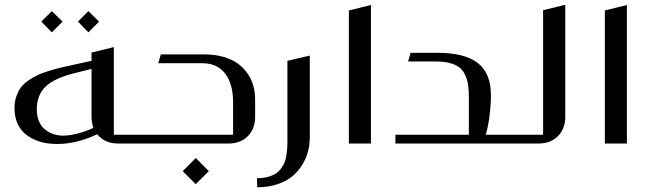

<svg xmlns="http://www.w3.org/2000/svg" viewBox="-20 -604 2741 808"><path d="M198.2 -557.1 243.2 -513.2 198.2 -467.8 153.8 -513.2ZM352.1 -557.1 397 -513.2 352.1 -467.8 308.1 -513.2ZM288.1 -331.1 365.2 -348.1V-382.8L459 -405.8V-37.1H543.9Q548.3 -37.1 551.3 -34.2Q554.2 -31.2 554.2 -26.9V-9.8Q554.2 0 543.9 0H478Q420.4 0 389.2 -39.1Q301.8 2 221.2 2Q141.6 2 91.3 -36.4Q41 -74.7 41 -149.9Q41 -175.8 48.6 -197.8Q56.2 -219.7 67.6 -235.6Q79.1 -251.5 99.6 -265.4Q120.1 -279.3 137.9 -287.8Q155.8 -296.4 185.1 -305.4Q214.4 -314.5 234.6 -319.1Q254.9 -323.7 288.1 -331.1ZM365.2 -314 308.1 -299.8Q212.9 -277.8 173.8 -241.5Q134.8 -205.1 134.8 -144Q134.8 -114.7 144.5 -92.5Q154.3 -70.3 170.7 -57.9Q187 -45.4 205.8 -39.3Q224.6 -33.2 245.1 -33.2Q272 -33.2 307.4 -42.2Q342.8 -51.3 373 -65.9Q365.2 -88.4 365.2 -112.8Z M543 -37.1H960.9V-173.8Q960.9 -251.5 927.2 -294.7Q893.6 -337.9 833 -337.9H646L656.7 -375H839.8Q901.4 -375 948.7 -354.5Q996.1 -334 1024.9 -290Q1053.7 -246.1 1053.7 -183.1V-112.8Q1053.7 -62 1022.9 -31Q992.2 0 941.9 0H543Q532.7 0 532.7 -9.8V-26.9Q532.7 -31.2 535.6 -34.2Q538.6 -37.1 543 -37.1ZM803.7 61 858.9 116.2 803.7 170.9 749 116.2Z M1189.5 -348.1 1283.7 -370.1V-24.9Q1283.7 3.9 1276.6 32Q1269.5 60.1 1252.9 87.9Q1236.3 115.7 1211.7 136.7Q1187 157.7 1148.4 170.9Q1109.9 184.1 1062.5 184.1L1061.5 146Q1087.4 146 1108.2 140.1Q1128.9 134.3 1142.1 125.5Q1155.3 116.7 1164.8 102.3Q1174.3 87.9 1179 75.7Q1183.6 63.5 1186 45.4Q1188.5 27.3 1189 16.4Q1189.5 5.4 1189.5 -11.2Z M1448.2 -560.1 1541 -583V0H1448.2Z M2023.9 -37.1H2097.2Q2106.9 -37.1 2106.9 -26.9V-9.8Q2106.9 0 2097.2 0H1644V-37.1H1953.1V-194.8Q1953.1 -224.6 1950 -246.1Q1946.8 -267.6 1938.2 -287.1Q1929.7 -306.6 1914.8 -318.8Q1899.9 -331.1 1875.2 -338.1Q1850.6 -345.2 1816.9 -345.2H1697.3L1708 -381.8H1819.8Q1935.5 -381.8 1990.7 -338.9Q2045.9 -295.9 2045.9 -204.1V-186Q2042 -94.7 2023.9 -37.1Z M2086.9 -9.8V-26.9Q2086.9 -37.1 2096.7 -37.1H2265.6V-561L2358.9 -584V-112.8Q2358.9 -62 2327.9 -31Q2296.9 0 2246.6 0H2096.7Q2086.9 0 2086.9 -9.8Z M2525.4 -560.1 2618.2 -583V0H2525.4Z"/></svg>

Font: Wesal
Style: Regular
Weight: 300
Designer: Ahmed zaza
Foundry: Ahmed zaza
Version: Version 2.01